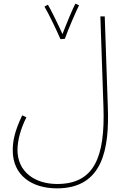

<svg xmlns="http://www.w3.org/2000/svg" viewBox="-20 -804 698 1054"><path d="M312 -589 336 -591C351 -635 400 -748 414 -775L394 -784C383 -766 344 -672 323 -617C302 -664 258 -754 243 -778L224 -768C249 -726 294 -631 312 -589ZM50 22C50 158 154 230 293 230C547 230 580 9 572 -215L555 -714H531L548 -215C557 57 498 206 294 206C171 206 76 139 76 19C76 -32 93 -97 125 -160L102 -171C59 -81 50 -28 50 22Z"/></svg>

Font: Noto Sans Arabic UI Th
Style: Regular
Weight: 100
Designer: Monotype Design Team, Nadine Chahine and Nizar Qandah
Foundry: Monotype Imaging Inc.
Version: Version 2.010